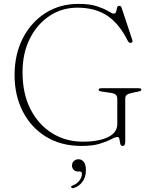

<svg xmlns="http://www.w3.org/2000/svg" viewBox="-20 -734 782 988"><path d="M624.5 -5Q624.5 17 611.5 17Q601.5 17 598.8 5.5Q596 -6 594.5 -17.5Q593 -29 585 -29Q573.5 -29 552 -17.5Q530.5 -6 493.8 5.5Q457 17 399.5 17Q293.5 17 216.2 -30.8Q139 -78.5 97 -161Q55 -243.5 55 -347.5Q55 -454 97.2 -536.8Q139.5 -619.5 213.8 -666.8Q288 -714 383.5 -714Q442.5 -714 479.8 -701.5Q517 -689 537 -676.5Q557 -664 565 -664Q575.5 -664 577.8 -674Q580 -684 582.2 -694Q584.5 -704 594.5 -704Q602.5 -704 606 -693.5L660.5 -529Q666 -513.5 651.5 -513.5Q643 -513.5 638 -523Q593.5 -612.5 531.5 -653.5Q469.5 -694.5 378 -694.5Q299.5 -694.5 235.8 -652.8Q172 -611 134 -536.2Q96 -461.5 96 -362Q96 -251.5 137.2 -171.5Q178.5 -91.5 248.8 -48.2Q319 -5 406 -5Q487.5 -5 535.5 -28.2Q583.5 -51.5 583.5 -95.5V-225.5Q583.5 -239.5 576 -246.5Q568.5 -253.5 547.5 -256.5L503.5 -263Q487.5 -265 487.5 -272.5Q487.5 -280 502 -280H693.5Q707.5 -280 707.5 -272.5Q707.5 -266 692 -263L661 -256.5Q640 -252 632.2 -245.8Q624.5 -239.5 624.5 -225.5ZM382 148.5Q367 148.5 358.8 139.5Q350.5 130.5 350.5 118Q350.5 103.5 360.2 94.5Q370 85.5 384 85.5Q400 85.5 411 98.8Q422 112 422 142.5Q422 177.5 404.5 201.2Q387 225 359.5 233.5Q350 236.5 347 230Q343.5 223 353.5 220.5Q375.5 212.5 388.5 195.5Q401.5 178.5 401.5 160Q401.5 148.5 390.5 148.5Z"/></svg>

Font: Fraunces 9pt Thin
Style: Regular
Weight: 100
Version: Version 1.000;[b76b70a41]